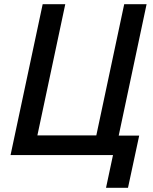

<svg xmlns="http://www.w3.org/2000/svg" viewBox="-20 -734 724 909"><path d="M482 155H586L639 -92H542L674 -714H568L436 -93H157L289 -714H182L30 0H515Z"/></svg>

Font: Noto Sans Medium
Style: Italic
Weight: 500
Italic angle: -12°
Designer: Monotype Design Team
Foundry: Monotype Imaging Inc.
Version: Version 2.013